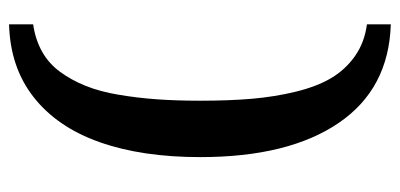

<svg xmlns="http://www.w3.org/2000/svg" viewBox="-254 -504 899 432"><g transform="rotate(90 196.0 -287.5)"><path d="M333 -288.1Q333 -156.7 299.3 -61.5Q265.6 33.7 198.2 86.7Q130.9 139.6 34.2 142.1V87.9Q68.4 83 95.5 67.9Q122.6 52.7 141.1 27.3Q159.7 2 172.6 -30Q185.5 -62 192.6 -104Q199.7 -146 202.9 -189.9Q206.1 -233.9 206.1 -288.1Q206.1 -353.5 201.7 -404.5Q197.3 -455.6 185.8 -502.9Q174.3 -550.3 155.3 -582.5Q136.2 -614.7 105.7 -636.2Q75.2 -657.7 34.2 -663.1V-716.8Q179.2 -712.4 256.1 -599.6Q333 -486.8 333 -288.1Z"/></g></svg>

Font: Veleka
Style: Bold
Weight: 700
Designer: Stefan Peev, Context Ltd, 2016; SIL International, 1997-2014.
Foundry: Stefan Peev, Context Ltd, 2016
Version: Version 1.000